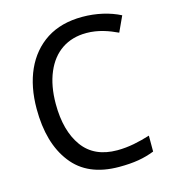

<svg xmlns="http://www.w3.org/2000/svg" viewBox="-109 -813 813 912"><g transform="rotate(-15 297.0 -357.0)"><path d="M377.9 -645C436.5 -645 487.3 -626 529.8 -606L564.9 -682.1C512.7 -709 447.3 -724.1 378.9 -724.1C309.6 -724.1 251 -708.5 203.1 -677.7C106.9 -615.2 57.1 -502 57.1 -357.9C57.1 -245.1 82.5 -155.8 133.8 -89.8C184.6 -23.4 261.7 9.8 365.2 9.8C438 9.8 488.3 1 539.1 -19V-97.2C486.8 -81.1 434.1 -68.8 377 -68.8C301.8 -68.8 245.1 -94.7 207.5 -146.5C169.9 -198.2 150.9 -268.6 150.9 -356.9C150.9 -416 160.2 -467.8 178.7 -511.2C215.3 -598.1 284.7 -645 377.9 -645Z"/></g></svg>

Font: Avrile Sans
Style: Regular
Weight: 400
Designer: Monotype Design Team, Google (font), Stefan Peev (BGR Cyrillic), Cristiano Sobral (main changes)
Foundry: The Avrile Sans Project Authors
Version: Version 3.110